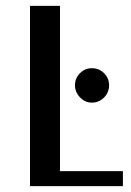

<svg xmlns="http://www.w3.org/2000/svg" viewBox="-20 -633 446 653"><path d="M398 -51V0H82V-613H184V-51ZM235 -343Q235 -367 252 -384Q269 -401 292 -401Q317 -401 334 -384Q351 -367 351 -343Q351 -319 334 -301.5Q317 -284 292 -284Q269 -284 252 -302Q235 -320 235 -343Z"/></svg>

Font: Arya
Style: Regular
Weight: 400
Designer: Eduardo Rodriguez Tunni, Modular Infotech
Foundry: Eduardo Rodriguez Tunni, Modular Infotech
Version: Version 1.002